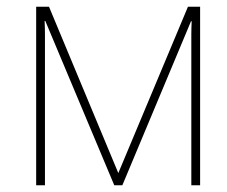

<svg xmlns="http://www.w3.org/2000/svg" viewBox="-20 -548 672 568"><path d="M572 -528V0H546V-406Q546 -427 546 -445Q546 -463 547 -485H545L342 0H318L114 -486H112Q113 -464 113 -445.5Q113 -427 113 -403V0H87V-528H125L330 -36L536 -528Z"/></svg>

Font: Noto Sans Thin
Style: Regular
Weight: 100
Designer: Monotype Design Team
Foundry: Monotype Imaging Inc.
Version: Version 2.007